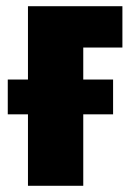

<svg xmlns="http://www.w3.org/2000/svg" viewBox="-20 -598 436 618"><path d="M248 0H70V-230H5V-342H70V-578H374V-445H248V-342H344V-230H248Z"/></svg>

Font: Oswald Heavy
Style: Regular
Weight: 400
Designer: Vernon Adams
Foundry: Vernon Adams
Version: Version 4.101